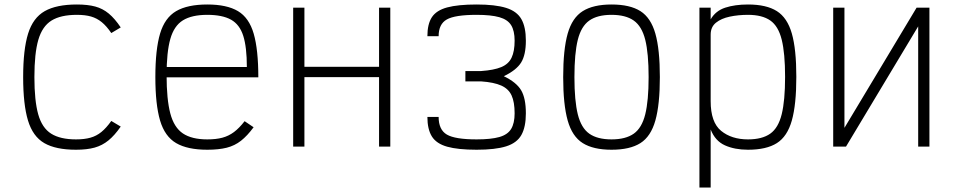

<svg xmlns="http://www.w3.org/2000/svg" viewBox="-20 -652 4240 854"><path d="M318 14Q228 14 177 -15.5Q126 -45 104.5 -116Q83 -187 83 -309Q83 -432 105 -502.5Q127 -573 179 -602.5Q231 -632 322 -632Q370 -632 403.5 -623Q437 -614 464 -591.5Q491 -569 517 -530L475 -505Q454 -536 432.5 -553.5Q411 -571 385 -578.5Q359 -586 322 -586Q250 -586 209 -560.5Q168 -535 150.5 -475Q133 -415 133 -309Q133 -204 150 -143.5Q167 -83 207.5 -57.5Q248 -32 318 -32Q355 -32 382 -39.5Q409 -47 431 -65Q453 -83 475 -114L517 -89Q490 -50 462.5 -27.5Q435 -5 401 4.5Q367 14 318 14Z M902 14Q814 14 763.5 -15.5Q713 -45 692 -116Q671 -187 671 -309Q671 -432 692 -502.5Q713 -573 763.5 -602.5Q814 -632 902 -632Q989 -632 1038.5 -602.5Q1088 -573 1108.5 -502Q1129 -431 1129 -308H700V-354H1078Q1078 -442 1062 -492.5Q1046 -543 1007.5 -564.5Q969 -586 902 -586Q833 -586 793.5 -561.5Q754 -537 737.5 -478.5Q721 -420 721 -318Q721 -210 737.5 -147.5Q754 -85 793.5 -58.5Q833 -32 902 -32Q941 -32 969 -39.5Q997 -47 1020.5 -64.5Q1044 -82 1068 -113L1108 -86Q1080 -48 1052 -26Q1024 -4 988.5 5Q953 14 902 14Z M1666 0V-618H1716V0ZM1284 0V-618H1334V0ZM1313 -309V-355H1687V-309Z M2100 14Q2017 14 1969 0.5Q1921 -13 1901 -45Q1881 -77 1881 -132H1931Q1931 -75 1967.5 -53.5Q2004 -32 2100 -32Q2164 -32 2201 -42.5Q2238 -53 2253.5 -78.5Q2269 -104 2269 -148Q2269 -198 2255.5 -227.5Q2242 -257 2209.5 -271.5Q2177 -286 2120 -290H2050V-336H2120Q2177 -340 2209.5 -353.5Q2242 -367 2255.5 -395.5Q2269 -424 2269 -471Q2269 -515 2253.5 -540Q2238 -565 2201 -575.5Q2164 -586 2100 -586Q2004 -586 1967.5 -565.5Q1931 -545 1931 -491H1881Q1881 -545 1901 -575.5Q1921 -606 1969 -619Q2017 -632 2100 -632Q2183 -632 2231 -617Q2279 -602 2299 -567Q2319 -532 2319 -471Q2319 -408 2298 -374Q2277 -340 2221 -313Q2277 -286 2298 -250.5Q2319 -215 2319 -148Q2319 -87 2299 -51.5Q2279 -16 2231 -1Q2183 14 2100 14Z M2700 14Q2619 14 2572 -15.5Q2525 -45 2505 -116Q2485 -187 2485 -309Q2485 -432 2505 -502.5Q2525 -573 2572 -602.5Q2619 -632 2700 -632Q2782 -632 2828.5 -602.5Q2875 -573 2895 -502.5Q2915 -432 2915 -309Q2915 -187 2895 -116Q2875 -45 2828.5 -15.5Q2782 14 2700 14ZM2700 -32Q2763 -32 2799 -57.5Q2835 -83 2850 -143.5Q2865 -204 2865 -309Q2865 -415 2850 -475Q2835 -535 2799 -560.5Q2763 -586 2700 -586Q2637 -586 2601 -560.5Q2565 -535 2550 -475Q2535 -415 2535 -309Q2535 -204 2550 -143.5Q2565 -83 2601 -57.5Q2637 -32 2700 -32Z M3091 182V-618H3141V-566Q3163 -604 3206 -618Q3249 -632 3307 -632Q3389 -632 3435.5 -602.5Q3482 -573 3502 -503Q3522 -433 3522 -310Q3522 -187 3502 -116Q3482 -45 3435.5 -15.5Q3389 14 3307 14Q3248 14 3204.5 -5.5Q3161 -25 3141 -76V182ZM3307 -32Q3370 -32 3406 -57.5Q3442 -83 3457 -144Q3472 -205 3472 -310Q3472 -415 3457 -475.5Q3442 -536 3406 -561Q3370 -586 3307 -586Q3264 -586 3226 -578Q3188 -570 3164.5 -551Q3141 -532 3141 -498V-202Q3141 -108 3187.5 -70Q3234 -32 3307 -32Z M3686 0V-618H3736V0H3686L4057 -618H4114V0H4064V-618H4114L3743 0Z"/></svg>

Font: Victor Mono Thin
Style: Regular
Weight: 100
Monospace: yes
Designer: Rune Bjørnerås
Version: Version 1.561;gftools[0.9.30]